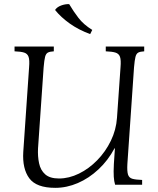

<svg xmlns="http://www.w3.org/2000/svg" viewBox="-20 -889 761 924"><path d="M246 15Q155 15 121 -31Q87 -77 92 -158L120 -565Q123 -600 117.5 -615.5Q112 -631 96 -636Q80 -641 50 -642V-665H239V-642Q220 -641 210.5 -636Q201 -631 197 -615.5Q193 -600 190 -565L163 -175Q161 -137 168 -103.5Q175 -70 197.5 -50Q220 -30 264 -30Q312 -30 360 -53.5Q408 -77 448 -118Q488 -159 513.5 -211.5Q539 -264 543 -322L560 -565Q563 -600 557.5 -615.5Q552 -631 535.5 -636Q519 -641 489 -642V-665H674V-642Q655 -641 645.5 -636Q636 -631 632 -615.5Q628 -600 625 -565L593 -100Q591 -65 596 -49Q601 -33 617.5 -28.5Q634 -24 664 -23V0H534Q529 -16 527.5 -38.5Q526 -61 528 -100L533 -175H531Q500 -117 454 -74Q408 -31 354.5 -8Q301 15 246 15ZM313 -869Q333 -835 357.5 -803Q382 -771 424 -745L414 -725Q359 -745 316 -775.5Q273 -806 245 -841Q254 -855 274 -862.5Q294 -870 313 -869Z"/></svg>

Font: Bona Nova
Style: Italic
Weight: 400
Italic angle: -4°
Designer: Mateusz Machalski
Foundry: Capitalics
Version: Version 4.001; ttfautohint (v1.8.3)